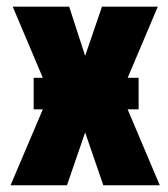

<svg xmlns="http://www.w3.org/2000/svg" viewBox="-20 -548 498 568"><path d="M184.6 -528.3 231.9 -382.8 281.7 -528.3H446.8L337.9 -271L452.6 0H285.6L231.9 -156.2L178.2 0H11.2L126.5 -271L17.6 -528.3ZM390.1 -317.9V-224.6H79.6V-317.9Z"/></svg>

Font: Roboto Condensed Black
Style: Regular
Weight: 900
Designer: Christian Robertson
Foundry: Google
Version: Version 3.008; 2023